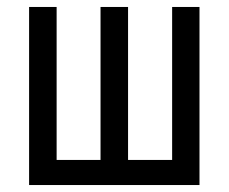

<svg xmlns="http://www.w3.org/2000/svg" viewBox="-20 -531 656 551"><path d="M63.5 0V-511H142.5V-72H268.5V-511H347.5V-72H474V-511H552.5V0Z"/></svg>

Font: Overpass Mono
Style: Regular
Weight: 400
Designer: Delve Withrington, Dave Bailey
Foundry: Delve Fonts LLC
Version: Version 4.000